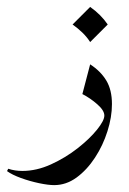

<svg xmlns="http://www.w3.org/2000/svg" viewBox="-76 -374 373 555"><path d="M-55.7 120.6 -52.2 113.8Q-33.2 120.1 -11.2 120.1Q29.8 120.1 71.5 101.1Q113.3 82 148.2 54.7Q183.1 27.3 204.3 1Q225.6 -25.4 225.6 -40Q225.6 -54.7 205.3 -72.5Q185.1 -90.3 162.1 -102.1L184.6 -188Q214.8 -168.5 231.2 -141.4Q247.6 -114.3 247.6 -73.2Q247.6 -35.6 234.6 5.4Q221.7 46.4 198.5 81.8Q175.3 117.2 145.3 139.2Q115.2 161.1 80.6 161.1Q63.5 161.1 36.9 155.5Q10.3 149.9 -15.4 140.6Q-41 131.3 -55.7 120.6ZM184.6 -354Q215.8 -332 235.4 -303.2L184.6 -252.4Q174.8 -267.6 161.9 -280Q148.9 -292.5 133.8 -303.2Z"/></svg>

Font: Lateef
Style: Regular
Weight: 400
Designer: SIL International
Foundry: SIL International
Version: Version 4.200